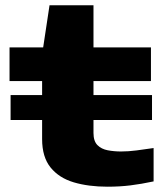

<svg xmlns="http://www.w3.org/2000/svg" viewBox="-20 -693 625 725"><path d="M20 -240V-334H139V-387H16V-514H143L167 -673H333V-514H550V-387H333V-334H554V-240H333V-191Q333 -160 348 -145Q363 -130 387 -125.5Q411 -121 437 -121Q465 -121 495.5 -125Q526 -129 560 -134V-8Q513 2 472.5 7Q432 12 386 12Q314 12 258.5 -4.5Q203 -21 171 -60.5Q139 -100 139 -168V-240Z"/></svg>

Font: Special Gothic Extended Bold
Style: Regular
Weight: 700
Width: 7
Designer: Alistair McCready
Foundry: Monolith
Version: Version 1.000; ttfautohint (v1.8.4.7-5d5b)